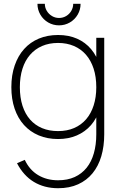

<svg xmlns="http://www.w3.org/2000/svg" viewBox="-20 -740 641 1015"><path d="M292 -606Q261 -606 234.8 -621.2Q208.5 -636.5 193.2 -662.8Q178 -689 178 -720H217Q217 -700 227.2 -682.8Q237.5 -665.5 254.8 -655.2Q272 -645 292 -645Q312.5 -645 329.8 -655.2Q347 -665.5 357 -682.8Q367 -700 367 -720H406Q406 -689 390.8 -662.8Q375.5 -636.5 349.2 -621.2Q323 -606 292 -606ZM287 -47Q334.5 -47 372 -63.2Q409.5 -79.5 435.5 -109.8Q461.5 -140 475.2 -183Q489 -226 489 -279Q489 -334 474.8 -377.5Q460.5 -421 434.2 -451Q408 -481 370.5 -497Q333 -513 287 -513Q240 -513 202.5 -496.8Q165 -480.5 138.8 -450.2Q112.5 -420 98.8 -376.8Q85 -333.5 85 -279Q85 -224 99 -180.8Q113 -137.5 139.2 -107.8Q165.5 -78 202.8 -62.5Q240 -47 287 -47ZM287 -555Q343.5 -555 387.5 -535.5Q431.5 -516 461.8 -480Q492 -444 508 -393Q524 -342 524 -279Q524 -215.5 507.8 -164.5Q491.5 -113.5 460.8 -78.2Q430 -43 386 -24Q342 -5 287 -5Q230.5 -5 184.8 -24.2Q139 -43.5 106.8 -79.2Q74.5 -115 57.2 -165.8Q40 -216.5 40 -279Q40 -343 57.8 -394.2Q75.5 -445.5 107.8 -481.2Q140 -517 185.5 -536Q231 -555 287 -555ZM531 -30Q531 33.5 515.5 86Q500 138.5 469.2 176Q438.5 213.5 393 234.2Q347.5 255 287 255Q250.5 255 218.2 246.5Q186 238 158.8 221.5Q131.5 205 109.2 180.2Q87 155.5 70 123L111 105Q136 158.5 181.8 185.8Q227.5 213 287 213Q337 213 374.8 195.8Q412.5 178.5 438 146.8Q463.5 115 476.2 70Q489 25 489 -30V-540H531Z"/></svg>

Font: Vela Sans GX ExtLt
Style: Regular
Weight: 200
Designer: Principal design: Mikhail Sharanda - project Manrope.
Design modification: Ravid Balaliev
Foundry: Mikhail Sharanda
Version: Version 1.001